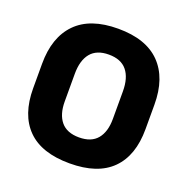

<svg xmlns="http://www.w3.org/2000/svg" viewBox="-121 -767 876 896"><g transform="rotate(20 317.5 -319.0)"><path d="M317.5 15.5Q178 15.5 108.2 -54.5Q38.5 -124.5 38.5 -256V-377.5Q38.5 -509.5 108.8 -581.2Q179 -653 317.5 -653Q456 -653 526.2 -581.2Q596.5 -509.5 596.5 -377.5V-256Q596.5 -124.5 526.5 -54.5Q456.5 15.5 317.5 15.5ZM317.5 -113.5Q378 -113.5 407.5 -149Q437 -184.5 437 -248.5V-385.5Q437 -452.5 407.5 -488.5Q378 -524.5 317.5 -524.5Q257 -524.5 227.5 -488.5Q198 -452.5 198 -385.5V-248.5Q198 -184.5 227.5 -149Q257 -113.5 317.5 -113.5Z"/></g></svg>

Font: Anek Telugu
Style: Bold
Weight: 700
Designer: Omkar Bhoir (Telugu), Yesha Goshar (Latin)
Foundry: Ek Type
Version: Version 1.003